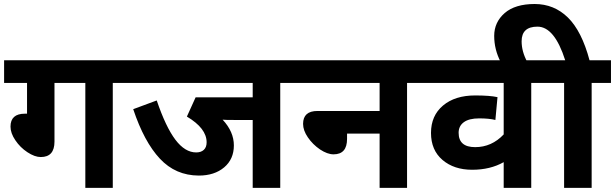

<svg xmlns="http://www.w3.org/2000/svg" viewBox="-20 -916 2998 936"><path d="M245.6 -225.6Q245.6 -150.4 178.7 -150.4Q149.4 -150.4 113.8 -173.8Q78.1 -197.3 54.7 -232.4Q31.2 -267.1 31.2 -298.8Q31.2 -361.8 101.6 -361.8H111.8V-511.7H0V-622.1H624V-511.7H529.8V0H396V-511.7H245.6Z M1211.9 -331.1H1126Q1074.7 -331.1 1065.4 -332.5Q1120.1 -273.9 1120.1 -207Q1120.1 -140.1 1072.8 -100.1Q1025.4 -60.1 949.2 -60.1Q835.9 -60.5 759.3 -142.6Q682.6 -224.6 629.4 -383.8L744.1 -426.3Q788.1 -296.9 835 -234.9Q881.8 -172.9 936.5 -172.9Q960 -172.9 973.6 -185.5Q987.3 -198.2 987.3 -222.2Q987.3 -290.5 891.1 -347.7L933.6 -441.4H1211.9V-511.7H609.9V-622.1H1440.4V-511.7H1346.2V0H1211.9Z M1671.9 -238.8Q1671.9 -163.6 1606 -163.6Q1576.2 -163.6 1540 -187.5Q1504.4 -211.9 1481 -246.1Q1457.5 -280.3 1457.5 -312Q1457.5 -375 1527.8 -375H1830.6V-511.7H1426.3V-622.1H2058.6V-511.7H1964.4V0H1830.6V-264.6H1671.9Z M2296.4 -450.7Q2368.2 -450.7 2405.3 -442.4L2395 -331.1Q2365.2 -338.9 2315.9 -338.9Q2266.6 -338.9 2241.2 -320.3Q2215.8 -301.8 2215.8 -268.6Q2215.8 -198.7 2296.4 -198.7Q2377 -198.7 2435.5 -260.7V-511.7H2044.4V-622.1H2664.1V-511.7H2569.8V0H2435.5V-125.5Q2370.1 -88.4 2281.7 -88.4Q2193.4 -88.4 2137.2 -136.2Q2081.1 -184.1 2081.1 -268.1Q2081.1 -352.1 2139.6 -401.4Q2198.2 -450.7 2296.4 -450.7Z M2735.4 -622.1Q2683.1 -786.1 2600.1 -786.1Q2522.9 -786.1 2522.9 -714.8Q2522.9 -664.6 2550.3 -614.3L2420.4 -614.7Q2389.2 -674.8 2389.2 -741.2Q2389.2 -807.6 2440.4 -852.5Q2491.7 -896.5 2586.4 -896.5Q2681.2 -896.5 2748.5 -830.6Q2815.9 -764.6 2854 -622.1H2958.5V-511.7H2864.3V0H2730V-511.7H2649.9V-622.1Z"/></svg>

Font: NotoSans-Bold
Style: Bold
Weight: 700
Designer: Monotype Design team
Foundry: Monotype Imaging Inc.
Version: Version 1.04